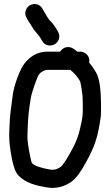

<svg xmlns="http://www.w3.org/2000/svg" viewBox="-20 -882 537 937"><path d="M263.7 -726.5 256.6 -738.6C246.4 -756 238.8 -766.4 222.2 -783.1C214.2 -792.3 204.3 -809.7 194.7 -826.4L186.7 -840.4C172.2 -865.8 142.7 -866.4 125.3 -855.9C108.1 -845.6 95.2 -820.2 109.3 -795.6L117.5 -781.2C123.4 -771.7 128.1 -764.2 134.6 -754.1C151.2 -725.2 169.2 -712.1 179.2 -693.7L186.3 -681.5C200.9 -656 230.8 -656 248 -666.4C264.9 -676.8 277.7 -701.9 263.7 -726.5ZM323.4 -541C340.9 -526.7 359.5 -506.4 370.9 -485.4C373.7 -478.8 383 -422.1 383 -409C383 -398.4 383.3 -388 384 -374.3V-336C384 -326 382.8 -313.8 379.5 -294.7C365.6 -227.9 359 -200.4 322.1 -135.1C300.4 -95 282.8 -72.5 276.9 -68.3C260.2 -56.3 244.1 -50.2 218.8 -55.5C181 -62.4 146.9 -72.7 136.5 -85.6C134.1 -88.6 130.5 -102.6 126.5 -122.8C116 -175.6 111.6 -199.6 115 -253.8C116.8 -313.5 121.8 -350.8 130.7 -406C134.4 -429.2 162.1 -508.4 169.7 -518.1C174.7 -524.5 178.2 -527.5 180.6 -529C191.7 -536.4 199.9 -541 212 -541ZM273.8 -630H212C157.5 -630 123.5 -601.8 100.2 -573.3C76 -543.8 47.3 -460.6 42.2 -418.1C34.8 -360.8 28 -322.5 26 -258.1C22.6 -197.9 27.9 -161.5 38.5 -105.1C46.3 -69 53.7 -44.3 69.4 -26.3C103.4 10.3 153.9 23.1 202.5 31.6C254.5 41.6 295.9 28.1 329.1 4.3C353.1 -12.9 374.9 -44.7 400.9 -92C439.2 -162.1 454.3 -205 466.6 -278.5C470.6 -299.7 473 -319.2 473 -336V-375C473 -387.5 472 -399.3 472 -409C472 -421.8 470.6 -438.5 467.8 -462.1C464.2 -489 458.6 -510.4 448.9 -528.1C439.7 -544.5 428 -561.2 415 -576.4C415.2 -577.3 416 -583 416 -586C416 -612 394 -630 371 -630H357C354.5 -632.2 352.1 -634.6 349.3 -636.5L340.1 -642.9C317.5 -660.4 286.8 -652.7 273.8 -630Z"/></svg>

Font: Just Breathe
Style: Bd
Weight: 400
Foundry: Cannot Into Space Fonts
Version: Version 0.72